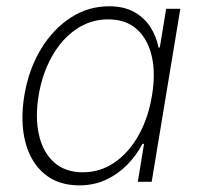

<svg xmlns="http://www.w3.org/2000/svg" viewBox="-20 -570 628 602"><path d="M228.5 11.2Q162.6 11.2 119.4 -24.7Q76.2 -60.5 59.6 -124.3Q43 -188 56.2 -270Q69.8 -352.1 107.9 -415.3Q146 -478.5 201.2 -514.4Q256.3 -550.3 321.8 -550.3Q368.2 -550.3 400.1 -532.7Q432.1 -515.1 451.2 -485.6Q470.2 -456.1 477.1 -420.9H481L501 -542.5H545.4L455.6 0H412.1L431.6 -119.1H426.8Q408.2 -83.5 379.2 -53.7Q350.1 -23.9 312.3 -6.3Q274.4 11.2 228.5 11.2ZM239.7 -29.8Q294.9 -29.8 339.8 -61Q384.8 -92.3 415 -146.7Q445.3 -201.2 456.5 -270.5Q468.3 -339.8 455.8 -393.8Q443.4 -447.8 408.9 -478.5Q374.5 -509.3 319.3 -509.3Q263.7 -509.3 218.3 -478Q172.9 -446.8 142.6 -392.6Q112.3 -338.4 101.1 -270.5Q89.8 -202.1 102.1 -147.5Q114.3 -92.8 149.2 -61.3Q184.1 -29.8 239.7 -29.8Z"/></svg>

Font: Inter 16pt ExtraLight
Style: Italic
Weight: 250
Italic angle: -9.3988°
Version: Version 4.001;git-66647c0bb